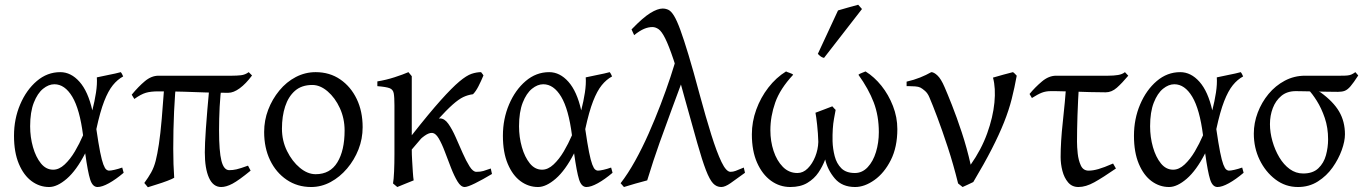

<svg xmlns="http://www.w3.org/2000/svg" viewBox="-20 -773 5743 809"><path d="M39 -201Q39 -272 65 -333Q91 -394 135 -431.5Q179 -469 234 -469Q279 -469 315 -428.5Q351 -388 369 -308Q379 -347 384.5 -383Q390 -419 388 -447Q409 -452 438 -457.5Q467 -463 489 -469Q493 -464 495 -459.5Q497 -455 499 -451Q475 -438 455.5 -414Q436 -390 419 -346.5Q402 -303 386 -229Q395 -167 402 -132Q409 -97 415.5 -80Q422 -63 428 -58.5Q434 -54 439 -54Q447 -54 462.5 -57.5Q478 -61 495 -67Q496 -63 497.5 -58Q499 -53 501 -45Q468 -17 439 -1Q410 15 391 15Q370 15 360 -16.5Q350 -48 339 -127Q302 -55 261.5 -20Q221 15 187 15Q147 15 113.5 -9.5Q80 -34 59.5 -82.5Q39 -131 39 -201ZM330 -203Q316 -313 284.5 -365.5Q253 -418 209 -418Q185 -418 161.5 -399Q138 -380 122.5 -340.5Q107 -301 107 -241Q107 -195 119 -153Q131 -111 152.5 -84.5Q174 -58 204 -58Q229 -58 252.5 -80Q276 -102 295.5 -135Q315 -168 330 -203Z M646 -388Q615 -388 594.5 -382Q574 -376 546 -356L535 -374Q563 -408 590.5 -431Q618 -454 648 -454Q722 -454 775 -454Q828 -454 871 -454Q914 -454 958 -454Q978 -454 995.5 -456Q1013 -458 1028 -469L1042 -455Q1016 -420 990 -401Q964 -382 942 -382Q887 -382 844.5 -383.5Q802 -385 756.5 -386.5Q711 -388 646 -388ZM843 -131Q843 -165 847.5 -231Q852 -297 863 -415L915 -421Q908 -374 905.5 -322.5Q903 -271 903 -224Q903 -135 913 -95.5Q923 -56 946 -56Q961 -56 976.5 -59.5Q992 -63 1025 -75L1036 -54Q986 -13 959.5 1Q933 15 912 15Q878 15 860.5 -24Q843 -63 843 -131ZM714 -24Q706 -19 685 -11Q664 -3 641 4Q618 11 603 16Q600 12 594 5Q588 -2 588 -2Q605 -25 617 -46.5Q629 -68 636 -95.5Q643 -123 649.5 -165.5Q656 -208 661.5 -272.5Q667 -337 674 -433Q681 -436 693.5 -438Q706 -440 715 -442Q724 -444 724 -444Q717 -381 713.5 -303.5Q710 -226 710 -146Q710 -112 711 -82Q712 -52 714 -24Z M1291 15Q1233 15 1188 -15.5Q1143 -46 1118 -98Q1093 -150 1093 -217Q1093 -266 1110 -310.5Q1127 -355 1157 -391.5Q1187 -428 1226.5 -448.5Q1266 -469 1310 -469Q1369 -469 1413.5 -438.5Q1458 -408 1483 -356Q1508 -304 1508 -237Q1508 -188 1490.5 -143.5Q1473 -99 1442.5 -63Q1412 -27 1373 -6Q1334 15 1291 15ZM1296 -415Q1251 -415 1223 -390.5Q1195 -366 1181.5 -324.5Q1168 -283 1168 -231Q1168 -180 1189.5 -136.5Q1211 -93 1243.5 -66Q1276 -39 1310 -39Q1371 -39 1401.5 -89Q1432 -139 1432 -223Q1432 -274 1412 -317.5Q1392 -361 1360.5 -388Q1329 -415 1296 -415Z M2017 -455Q2007 -431 1996 -409.5Q1985 -388 1973 -376Q1951 -373 1932 -364Q1913 -355 1887.5 -332.5Q1862 -310 1821 -265Q1780 -220 1715 -143Q1715 -123 1716.5 -97.5Q1718 -72 1719.5 -48.5Q1721 -25 1723 -13Q1711 -8 1689.5 0.5Q1668 9 1654 15L1636 0Q1639 -16 1640.5 -50Q1642 -84 1642 -123Q1642 -172 1642 -229Q1642 -286 1642 -329Q1642 -364 1639 -380Q1636 -396 1621.5 -401.5Q1607 -407 1570 -410V-430Q1607 -436 1642.5 -447.5Q1678 -459 1701 -469L1715 -452Q1715 -452 1715 -430Q1715 -408 1715 -375Q1715 -342 1715 -306.5Q1715 -271 1715 -242.5Q1715 -214 1715 -203Q1789 -297 1837 -350.5Q1885 -404 1915.5 -429.5Q1946 -455 1967 -462Q1988 -469 2007 -469Q2010 -466 2014 -460Q2018 -454 2017 -455ZM1938 15Q1922 15 1908 -8Q1894 -31 1880.5 -65.5Q1867 -100 1854.5 -133.5Q1842 -167 1828.5 -190Q1815 -213 1799 -213Q1786 -213 1768.5 -200.5Q1751 -188 1733.5 -168Q1716 -148 1703 -126Q1690 -104 1686 -86Q1686 -86 1679.5 -87Q1673 -88 1667 -97Q1689 -160 1714.5 -196Q1740 -232 1765 -249Q1790 -266 1808.5 -270Q1827 -274 1834 -274Q1853 -274 1869 -251.5Q1885 -229 1900 -195Q1915 -161 1929.5 -128Q1944 -95 1958.5 -72Q1973 -49 1987 -49Q2005 -49 2016.5 -52.5Q2028 -56 2048 -63Q2049 -57 2050.5 -51Q2052 -45 2053 -40Q2013 -16 1981.5 -0.5Q1950 15 1938 15Z M2099 -201Q2099 -272 2125 -333Q2151 -394 2195 -431.5Q2239 -469 2294 -469Q2339 -469 2375 -428.5Q2411 -388 2429 -308Q2439 -347 2444.5 -383Q2450 -419 2448 -447Q2469 -452 2498 -457.5Q2527 -463 2549 -469Q2553 -464 2555 -459.5Q2557 -455 2559 -451Q2535 -438 2515.5 -414Q2496 -390 2479 -346.5Q2462 -303 2446 -229Q2455 -167 2462 -132Q2469 -97 2475.5 -80Q2482 -63 2488 -58.5Q2494 -54 2499 -54Q2507 -54 2522.5 -57.5Q2538 -61 2555 -67Q2556 -63 2557.5 -58Q2559 -53 2561 -45Q2528 -17 2499 -1Q2470 15 2451 15Q2430 15 2420 -16.5Q2410 -48 2399 -127Q2362 -55 2321.5 -20Q2281 15 2247 15Q2207 15 2173.5 -9.5Q2140 -34 2119.5 -82.5Q2099 -131 2099 -201ZM2390 -203Q2376 -313 2344.5 -365.5Q2313 -418 2269 -418Q2245 -418 2221.5 -399Q2198 -380 2182.5 -340.5Q2167 -301 2167 -241Q2167 -195 2179 -153Q2191 -111 2212.5 -84.5Q2234 -58 2264 -58Q2289 -58 2312.5 -80Q2336 -102 2355.5 -135Q2375 -168 2390 -203Z M3119 -45Q3082 -18 3058.5 -1.5Q3035 15 3019 15Q2999 15 2984.5 -0.5Q2970 -16 2954.5 -56Q2939 -96 2918 -170Q2897 -244 2864 -363Q2838 -462 2818 -521.5Q2798 -581 2783 -611Q2768 -641 2755 -650Q2742 -659 2729 -659Q2712 -659 2694 -651.5Q2676 -644 2652 -625L2641 -649Q2689 -699 2720 -718Q2751 -737 2772 -737Q2785 -737 2796.5 -731.5Q2808 -726 2820 -706.5Q2832 -687 2846.5 -647.5Q2861 -608 2881 -542Q2901 -476 2928 -375Q2954 -279 2977 -205.5Q3000 -132 3020 -90.5Q3040 -49 3058 -49Q3069 -49 3079.5 -53Q3090 -57 3114 -67ZM2707 -13Q2688 -8 2657.5 0.5Q2627 9 2609 15L2595 -1Q2626 -41 2656 -95Q2686 -149 2713 -210Q2740 -271 2763.5 -332.5Q2787 -394 2805 -448.5Q2823 -503 2834 -544Q2841 -538 2847.5 -518.5Q2854 -499 2858.5 -480.5Q2863 -462 2864 -457Q2837 -384 2811 -314Q2785 -244 2759 -171Q2733 -98 2707 -13Z M3583 15Q3528 15 3497.5 -21Q3467 -57 3457 -101Q3446 -72 3428.5 -46Q3411 -20 3382 -2.5Q3353 15 3310 15Q3265 15 3228.5 -11.5Q3192 -38 3170 -87.5Q3148 -137 3148 -207Q3148 -260 3166.5 -311Q3185 -362 3217.5 -404Q3250 -446 3292 -472Q3295 -470 3307 -466Q3319 -462 3322 -458Q3267 -399 3246.5 -341Q3226 -283 3226 -224Q3226 -178 3239.5 -137Q3253 -96 3278.5 -70Q3304 -44 3340 -44Q3364 -44 3383.5 -63.5Q3403 -83 3415 -113Q3427 -143 3428 -175Q3427 -211 3423 -247Q3419 -283 3416 -298Q3437 -306 3454.5 -312.5Q3472 -319 3487 -325Q3491 -320 3496 -315Q3501 -310 3501 -310Q3501 -310 3494 -272Q3487 -234 3488 -178Q3489 -146 3497 -115Q3505 -84 3525 -64Q3545 -44 3582 -44Q3613 -44 3636 -68.5Q3659 -93 3671 -132.5Q3683 -172 3683 -216Q3683 -285 3661.5 -341.5Q3640 -398 3597 -458Q3601 -462 3612 -466Q3623 -470 3627 -472Q3664 -449 3694 -411.5Q3724 -374 3742.5 -326.5Q3761 -279 3761 -229Q3761 -153 3733.5 -98.5Q3706 -44 3664.5 -14.5Q3623 15 3583 15ZM3452 -529Q3444 -531 3439 -534.5Q3434 -538 3426 -546L3511 -729Q3527 -734 3552.5 -741Q3578 -748 3596 -753L3612 -735Z M4081 -6Q4073 -2 4059 4.5Q4045 11 4036 15L4017 0Q3997 -81 3973.5 -152.5Q3950 -224 3929.5 -278.5Q3909 -333 3896 -363Q3889 -380 3877.5 -390Q3866 -400 3858 -404Q3850 -408 3836 -409Q3822 -410 3811 -410Q3800 -410 3800 -410V-429Q3831 -436 3857 -446.5Q3883 -457 3904 -469Q3915 -469 3930 -455Q3945 -441 3960 -406Q3971 -381 3991 -330.5Q4011 -280 4032.5 -215Q4054 -150 4070 -79Q4115 -143 4139.5 -211Q4164 -279 4170 -340.5Q4176 -402 4164 -446Q4187 -453 4208 -458.5Q4229 -464 4248 -469Q4252 -467 4257 -461.5Q4262 -456 4264 -454Q4255 -404 4243 -356.5Q4231 -309 4210.5 -257.5Q4190 -206 4158.5 -144.5Q4127 -83 4081 -6Z M4734 -454Q4708 -423 4686 -403.5Q4664 -384 4639 -384Q4613 -384 4572.5 -385Q4532 -386 4492.5 -387.5Q4453 -389 4427 -389H4407Q4387 -389 4370 -382.5Q4353 -376 4328 -360L4318 -377Q4341 -405 4370 -429.5Q4399 -454 4430 -454Q4491 -454 4550 -454Q4609 -454 4649 -454Q4673 -454 4691 -457Q4709 -460 4720 -469ZM4682 -63Q4627 -25 4591 -5Q4555 15 4524 15Q4497 15 4480.5 -4.5Q4464 -24 4456.5 -53Q4449 -82 4449 -111Q4449 -176 4458 -257.5Q4467 -339 4474 -430L4527 -427Q4522 -349 4520 -286.5Q4518 -224 4518 -176Q4518 -154 4521 -126Q4524 -98 4534 -76Q4544 -54 4567 -54Q4585 -54 4608 -60.5Q4631 -67 4670 -84Z M4758 -201Q4758 -272 4784 -333Q4810 -394 4854 -431.5Q4898 -469 4953 -469Q4998 -469 5034 -428.5Q5070 -388 5088 -308Q5098 -347 5103.5 -383Q5109 -419 5107 -447Q5128 -452 5157 -457.5Q5186 -463 5208 -469Q5212 -464 5214 -459.5Q5216 -455 5218 -451Q5194 -438 5174.5 -414Q5155 -390 5138 -346.5Q5121 -303 5105 -229Q5114 -167 5121 -132Q5128 -97 5134.5 -80Q5141 -63 5147 -58.5Q5153 -54 5158 -54Q5166 -54 5181.5 -57.5Q5197 -61 5214 -67Q5215 -63 5216.5 -58Q5218 -53 5220 -45Q5187 -17 5158 -1Q5129 15 5110 15Q5089 15 5079 -16.5Q5069 -48 5058 -127Q5021 -55 4980.5 -20Q4940 15 4906 15Q4866 15 4832.5 -9.5Q4799 -34 4778.5 -82.5Q4758 -131 4758 -201ZM5049 -203Q5035 -313 5003.5 -365.5Q4972 -418 4928 -418Q4904 -418 4880.5 -399Q4857 -380 4841.5 -340.5Q4826 -301 4826 -241Q4826 -195 4838 -153Q4850 -111 4871.5 -84.5Q4893 -58 4923 -58Q4948 -58 4971.5 -80Q4995 -102 5014.5 -135Q5034 -168 5049 -203Z M5440 -389Q5403 -389 5379 -369Q5355 -349 5343 -317.5Q5331 -286 5331 -250Q5331 -215 5341.5 -178Q5352 -141 5370.5 -110Q5389 -79 5414.5 -60.5Q5440 -42 5471 -42Q5512 -42 5535 -64Q5558 -86 5567 -119Q5576 -152 5576 -186Q5576 -235 5562 -276Q5548 -317 5528.5 -348Q5509 -379 5492 -396Q5493 -396 5503 -394.5Q5513 -393 5525 -390.5Q5537 -388 5544 -384Q5598 -345 5622.5 -303Q5647 -261 5647 -207Q5647 -178 5633.5 -140.5Q5620 -103 5595 -67.5Q5570 -32 5533 -8.5Q5496 15 5449 15Q5396 15 5354 -17Q5312 -49 5287.5 -99.5Q5263 -150 5263 -210Q5263 -255 5279.5 -298.5Q5296 -342 5325 -377Q5354 -412 5393.5 -433Q5433 -454 5479 -454Q5521 -454 5554.5 -454Q5588 -454 5628 -454Q5648 -454 5657.5 -455Q5667 -456 5674 -459Q5681 -462 5691 -469L5703 -455Q5683 -424 5670.5 -409.5Q5658 -395 5646.5 -390.5Q5635 -386 5618 -386Q5600 -386 5574 -386.5Q5548 -387 5521.5 -387.5Q5495 -388 5473 -388.5Q5451 -389 5440 -389Z"/></svg>

Font: ChillKai
Style: Regular
Weight: 400
Designer: ChillType
Foundry: 寒蝉字型
Version: Version 2.000